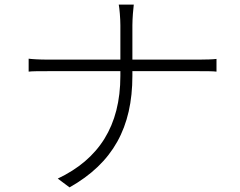

<svg xmlns="http://www.w3.org/2000/svg" viewBox="-20 -784 1040 831"><path d="M104 -530V-474C118 -476 152 -476 187 -476H501V-456C501 -238 407 -95 230 -11L281 27C469 -79 553 -233 553 -456V-476H842C868 -476 904 -476 917 -474V-529C904 -527 869 -526 843 -526H553V-675C553 -703 557 -750 559 -764H494C497 -750 501 -704 501 -675V-526H185C152 -526 118 -528 104 -530Z"/></svg>

Font: Noto Sans TC Light
Style: Regular
Weight: 300
Designer: Ryoko NISHIZUKA 西塚涼子 (kana, bopomofo & ideographs); Paul D. Hunt (Latin, Greek & Cyrillic); Sandoll Communications 산돌커뮤니
Foundry: Adobe
Version: Version 2.004;hotconv 1.0.118;makeotfexe 2.5.65603